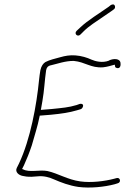

<svg xmlns="http://www.w3.org/2000/svg" viewBox="-20 -848 593 870"><path d="M56 -87C47 -68 66 -54 82 -51L99 -48C114 -46 133 -47 151 -49C179 -52 205 -44 225 -35C257 -21 294 -7 335 -1C388 6 454 -1 499 -13L512 -17C531 -21 525 -46 508 -41L497 -38C455 -27 394 -19 344 -26C286 -34 244 -62 195 -73C159 -80 113 -65 84 -81L80 -82L89 -100C101 -126 113 -156 124 -189C135 -229 151 -277 159 -319L160 -324L210 -328C261 -333 294 -338 328 -348L345 -353C348 -354 350 -355 353 -359C361 -372 355 -380 341 -377L327 -372C291 -361 262 -359 214 -354L165 -350L166 -355C168 -366 170 -377 172 -389C181 -440 182 -482 189 -530C192 -544 198 -549 209 -552H210C241 -559 274 -572 314 -572C367 -567 391 -539 447 -543C466 -545 481 -550 500 -555C502 -549 500 -543 506 -541C525 -533 528 -552 526 -564C523 -583 495 -584 474 -574L473 -573C444 -562 412 -570 394 -578C375 -587 349 -595 322 -597C297 -599 275 -595 254 -589C226 -581 208 -578 186 -567C176 -561 167 -549 163 -530C161 -515 158 -501 157 -486C146 -373 118 -217 66 -107ZM185 -567H186ZM327 -708C314 -695 332 -678 345 -692L360 -707C383 -730 417 -751 446 -771C464 -783 475 -791 484 -797L495 -805C498 -807 500 -809 501 -813C503 -821 498 -828 493 -828C489 -828 485 -827 482 -825L472 -817C434 -790 376 -755 343 -723ZM497 -38H498ZM499 -13H500Z"/></svg>

Font: Stray Cat
Style: LtObl
Weight: 300
Version: Version 1.0